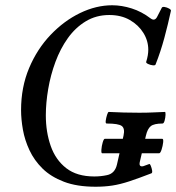

<svg xmlns="http://www.w3.org/2000/svg" viewBox="-20 -696 669 729"><path d="M343 13Q272 13 222.5 -6Q173 -25 141.5 -56Q110 -87 92 -125.5Q74 -164 67 -203.5Q60 -243 60 -278Q60 -365 90.5 -437.5Q121 -510 172 -563.5Q223 -617 284 -646.5Q345 -676 406 -676Q442 -676 480 -664Q518 -652 552 -626Q567 -615 576 -631L594 -666Q596 -671 605 -669.5Q614 -668 622 -663.5Q630 -659 629 -655Q618 -604 604 -552Q590 -500 571 -452Q570 -447 560.5 -448Q551 -449 542.5 -453Q534 -457 535 -461Q543 -486 543 -507Q543 -541 524.5 -571Q506 -601 473 -620Q440 -639 395 -639Q345 -639 305.5 -615Q266 -591 237.5 -551Q209 -511 190.5 -461Q172 -411 163 -358Q154 -305 154 -258Q154 -195 172.5 -142Q191 -89 231.5 -57.5Q272 -26 338 -26Q363 -26 386 -31Q416 -37 424 -71L449 -181Q455 -208 442.5 -217.5Q430 -227 385 -227Q380 -227 381.5 -238Q383 -249 386.5 -260Q390 -271 393 -271Q450 -268 508 -268Q539 -268 558 -269Q577 -270 606 -271Q609 -271 608.5 -260Q608 -249 605 -238Q602 -227 597 -227Q565 -227 552.5 -217Q540 -207 534 -181L511 -82Q506 -61 524 -65Q536 -69 546 -73Q549 -75 552.5 -66.5Q556 -58 557.5 -49Q559 -40 555 -38Q506 -19 471 -7.5Q436 4 406.5 8.5Q377 13 343 13ZM368 -114Q364 -114 365 -128Q366 -142 370 -155.5Q374 -169 378 -169H596Q601 -169 599.5 -155.5Q598 -142 593.5 -128Q589 -114 584 -114Z"/></svg>

Font: Junicode Two Beta Condensed Medium
Style: Italic
Weight: 500
Width: 3
Italic angle: -9°
Version: Version 1.053; ttfautohint (v1.8.4)